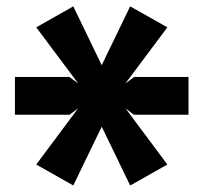

<svg xmlns="http://www.w3.org/2000/svg" viewBox="-20 -577 640 604"><path d="M94 -59.5 226 -236.5 199 -216H27V-335H198L226 -314.5L94 -491L210.5 -557L300 -372L389.5 -557L506.5 -491L374.5 -314.5L402 -335H573V-216H401L374.5 -236.5L506.5 -59.5L389.5 6.5L300 -178.5L210.5 6.5Z"/></svg>

Font: JuliaMono Black
Style: Regular
Weight: 900
Monospace: yes
Designer: cormullion
Foundry: corm
Version: Version 0.054; ttfautohint (v1.8.4)